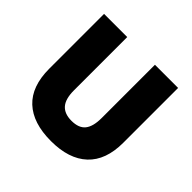

<svg xmlns="http://www.w3.org/2000/svg" viewBox="-175 -886 1078 1078"><g transform="rotate(45 364.0 -347.0)"><path d="M364 11Q221 11 145.5 -59.5Q70 -130 70 -270V-705H254V-282Q254 -214 281.5 -182.5Q309 -151 365 -151Q423 -151 448.5 -183Q474 -215 474 -282V-705H658V-270Q658 -131 582 -60Q506 11 364 11Z"/></g></svg>

Font: Nunito Sans 7pt SemiCondensed Black
Style: Regular
Weight: 900
Width: 4
Designer: Vernon Adams
Foundry: Vernon Adams
Version: Version 3.101;gftools[0.9.27]